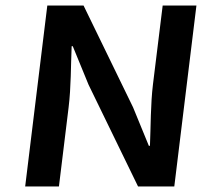

<svg xmlns="http://www.w3.org/2000/svg" viewBox="-20 -674 730 694"><path d="M71 0H193L228 -286C237 -359 236 -438 239 -507H243L300 -368L479 0H610L690 -654H568L533 -370C524 -297 525 -214 522 -147H518L461 -286L282 -654H151Z"/></svg>

Font: Falling Sky
Style: ExtObl
Weight: 400
Designer: Paul D. Hunt
Foundry: Adobe Systems Incorporated
Version: Version 1.02